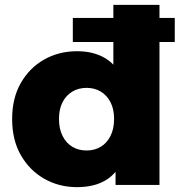

<svg xmlns="http://www.w3.org/2000/svg" viewBox="-20 -762 740 791"><path d="M297 9Q223 9 162.5 -25.5Q102 -60 66 -122.5Q30 -185 30 -272Q30 -358 66 -420.5Q102 -483 162.5 -517Q223 -551 297 -551Q367 -551 415.5 -521Q464 -491 489 -429Q514 -367 514 -272Q514 -175 490 -113Q466 -51 418 -21Q370 9 297 9ZM337 -142Q369 -142 394.5 -157Q420 -172 435 -201.5Q450 -231 450 -272Q450 -313 435 -341.5Q420 -370 394.5 -385Q369 -400 337 -400Q304 -400 278.5 -385Q253 -370 238 -341.5Q223 -313 223 -272Q223 -231 238 -201.5Q253 -172 278.5 -157Q304 -142 337 -142ZM456 0V-93L457 -272L447 -451V-742H637V0ZM280 -589V-688H700V-589Z"/></svg>

Font: Montserrat Thin ExtraBold
Style: Regular
Weight: 800
Version: Version 9.000